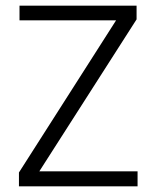

<svg xmlns="http://www.w3.org/2000/svg" viewBox="-20 -659 553 679"><path d="M466.5 -53V0H47V-49L390.5 -587H49V-639H463V-590.5L119 -53Z"/></svg>

Font: Anek Telugu Medium Light
Style: Regular
Weight: 300
Version: Version 1.003